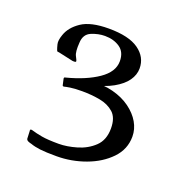

<svg xmlns="http://www.w3.org/2000/svg" viewBox="-78 -783 493 511"><g transform="rotate(20 168.5 -527.5)"><path d="M133 -344Q102 -344 86 -346Q70 -348 59 -352Q54 -353 49.5 -355Q45 -357 44 -361L43 -383Q42 -386 44 -387Q46 -388 49 -387Q62 -383 79 -380Q96 -377 127 -377Q150 -377 177.5 -385Q205 -393 224.5 -411.5Q244 -430 244 -463Q244 -493 228.5 -507Q213 -521 189 -525.5Q165 -530 138 -530Q117 -530 104.5 -528Q92 -526 89 -525Q85 -524 84 -527L80 -545Q80 -547 81 -548Q82 -549 84 -549Q138 -563 171.5 -586Q205 -609 205 -639Q205 -665 187.5 -677Q170 -689 145 -689Q126 -689 107 -681Q88 -673 87 -649Q85 -622 90.5 -612Q96 -602 96 -599Q96 -596 86 -597L45 -606Q42 -606 40.5 -606.5Q39 -607 38 -610Q36 -615 33.5 -625Q31 -635 37 -652Q45 -676 71 -693.5Q97 -711 148 -711Q205 -711 233 -691Q261 -671 261 -639Q261 -621 249.5 -604.5Q238 -588 214 -574.5Q190 -561 152 -553L151 -563Q185 -566 213.5 -558.5Q242 -551 262.5 -536Q283 -521 294 -502Q305 -483 305 -462Q305 -426 279.5 -399.5Q254 -373 214.5 -358.5Q175 -344 133 -344Z"/></g></svg>

Font: Young Serif Light
Style: Regular
Weight: 300
Designer: Bastien Sozeau
Foundry: NBR — Bastien Sozeau
Version: Version 5.001